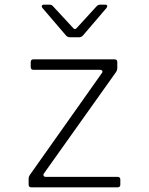

<svg xmlns="http://www.w3.org/2000/svg" viewBox="-20 -805 640 825"><path d="M115 0Q103 0 103 -12V-38Q103 -45 108 -53L417 -490Q422 -496 419.5 -500.5Q417 -505 409 -505H124Q112 -505 112 -517V-538Q112 -550 124 -550H472Q484 -550 484 -538V-511Q484 -504 479 -496L169 -60Q165 -54 167.5 -49.5Q170 -45 177 -45H485Q497 -45 497 -33V-12Q497 0 485 0ZM279 -645Q271 -645 264 -652L163 -770Q158 -776 160 -780.5Q162 -785 169 -785H192Q202 -785 207 -779L294 -685Q302 -675 310 -685L396 -779Q402 -785 411 -785H431Q439 -785 440.5 -780.5Q442 -776 437 -770L336 -652Q329 -645 321 -645Z"/></svg>

Font: Pitagon Sans Mono Thin
Style: Regular
Weight: 100
Monospace: yes
Designer: Travis Tran
Foundry: Pitagon
Version: Version 1.001; ttfautohint (v1.8.4.7-5d5b);gftools[0.9.26]